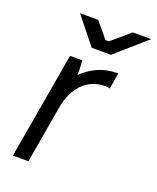

<svg xmlns="http://www.w3.org/2000/svg" viewBox="-135 -801 720 882"><g transform="rotate(20 225.0 -360.0)"><path d="M36 0H112L160 -279C178 -384 240 -445 326 -445C334 -445 342 -444 349 -442L362 -520H354C289 -520 233 -493 188 -449C189 -474 188 -501 186 -520H126ZM207 -589H301L450 -720H360L271 -644H254L191 -720H102Z"/></g></svg>

Font: Fixel Text 20240404
Style: Italic
Weight: 400
Width: 4
Italic angle: -10°
Designer: AlfaBravo + MacPaw
Foundry: Kyrylo Tkachov, Marchela Mozhyna, Serhii Makarenko, Maria Weinstein, Zakhar Kryvoshyya
Version: Version 1.211;Glyphs 3.2 (3225)